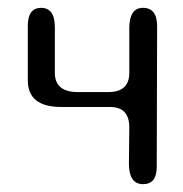

<svg xmlns="http://www.w3.org/2000/svg" viewBox="-20 -460 468 490"><path d="M261 -187H136Q51 -187 51 -255V-394Q51 -440 85 -440Q120 -440 120 -390V-274Q120 -225 179 -225H256Q310 -225 310 -274V-388Q310 -440 345 -440Q381 -440 381 -393L380 -34Q380 10 345 10Q309 10 309 -43L310 -135Q310 -187 261 -187Z"/></svg>

Font: Cute Font
Style: Regular
Weight: 400
Designer: TypoDesign Lab.inc.
Foundry: TypoDesign Lab.inc.
Version: Version 1.00